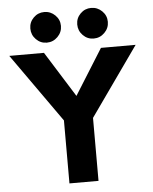

<svg xmlns="http://www.w3.org/2000/svg" viewBox="-59 -938 786 987"><g transform="rotate(-5 334.0 -444.5)"><path d="M259 0V-325L8 -680H187L334 -445L481 -680H660L409 -325V0ZM448.5 -731Q416 -731 393 -754.5Q370 -778 370 -810.5Q370 -843 393 -866Q416 -889 448.5 -889Q481 -889 504.5 -866Q528 -843 528 -810.5Q528 -778 504.5 -754.5Q481 -731 448.5 -731ZM206.5 -731Q174 -731 151 -754.5Q128 -778 128 -810.5Q128 -843 151 -866Q174 -889 206.5 -889Q239 -889 262.5 -866Q286 -843 286 -810.5Q286 -778 262.5 -754.5Q239 -731 206.5 -731Z"/></g></svg>

Font: Teachers
Style: Regular
Weight: 400
Designer: Alfredo Marco Pradil, Chank Diesel
Version: Version 1.001